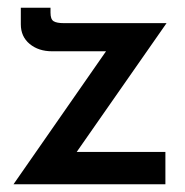

<svg xmlns="http://www.w3.org/2000/svg" viewBox="-20 -478 479 498"><path d="M409 0H15L255 -345H115Q80 -345 57 -364Q34 -383 34 -415V-458H111V-445Q111 -428 119 -423Q127 -418 145 -418H412L179 -84H409Z"/></svg>

Font: JosefinSans
Style: SemiBold
Weight: 600
Designer: Santiago Orozco
Foundry: Typemade
Version: Version 1.0 ; ttfautohint (v1.3)